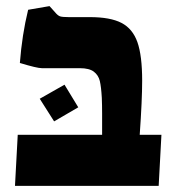

<svg xmlns="http://www.w3.org/2000/svg" viewBox="-20 -608 566 628"><path d="M38 -167H314V-237Q314 -264 313 -288Q311 -324 306.5 -343Q302 -362 287 -373.5Q272 -385 241 -385H117Q101 -385 45 -402Q52 -494 72 -576L142 -588L160 -568Q169 -557 176.5 -554.5Q184 -552 205 -552H274Q341 -552 377.5 -533Q414 -514 429.5 -470Q445 -426 445 -344Q445 -281 437 -167H508L499 0H29ZM110 -285 191 -331 236 -257 157 -211Z"/></svg>

Font: Suez One
Style: Regular
Weight: 400
Designer: Michal Sahar
Foundry: Hagilda
Version: Version 1.001